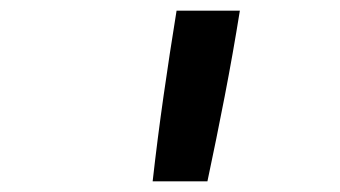

<svg xmlns="http://www.w3.org/2000/svg" viewBox="-20 -792 640 361"><path d="M267 -451Q276 -531 287.5 -611.5Q299 -692 312 -772H431Q418 -691 402.5 -611Q387 -531 370 -451Z"/></svg>

Font: Iosevka Slab SmBdExObl
Style: Regular
Weight: 600
Width: 7
Italic angle: -9°
Monospace: yes
Designer: Belleve Invis
Foundry: Belleve Invis
Version: Version 11.1.0; ttfautohint (v1.8.3)